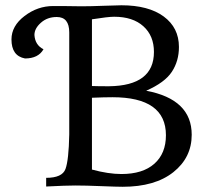

<svg xmlns="http://www.w3.org/2000/svg" viewBox="-20 -715 812 735"><path d="M444.8 -48.8Q526.4 -48.8 570.8 -88.1Q615.2 -127.4 615.2 -197.3Q615.2 -342.8 410.6 -342.8Q379.9 -342.8 332 -340.8V-65.9Q395 -48.8 444.8 -48.8ZM397 -384.8Q569.3 -386.7 569.3 -516.1Q569.3 -578.1 528.8 -614.5Q488.3 -650.9 417 -650.9Q394 -650.9 332 -641.1V-385.7Q354 -384.8 397 -384.8ZM449.7 0Q427.7 0 367.9 -2.4Q308.1 -4.9 268.1 -4.9Q232.4 -4.9 156.7 -1V-34.2Q218.3 -34.2 230.7 -68.1Q243.2 -102.1 245.1 -200.2V-590.8Q245.1 -649.9 197.3 -649.9Q161.1 -649.9 136.5 -627.9Q111.8 -606 111.8 -581.1Q114.3 -542.5 146.5 -526.4Q126.5 -491.2 75.7 -491.2Q23.9 -501 23.9 -564Q23.9 -615.7 74 -653.8Q124 -691.9 183.6 -691.9H217.3L292 -690.9Q327.1 -690.9 377.9 -692.9Q428.7 -694.8 444.8 -694.8Q548.3 -694.8 606.7 -651.9Q665 -608.9 665 -535.2Q665 -481.4 637.9 -440.2Q610.8 -398.9 539.6 -367.7Q713.9 -335 713.9 -199.2Q713.9 -111.8 643.6 -55.9Q573.2 0 449.7 0Z"/></svg>

Font: Kelvinch
Style: Regular
Weight: 400
Designer: Paul James MIller
Foundry: High-Logic / Made with FontCreator
Version: Version 3.30 September 23, 2016